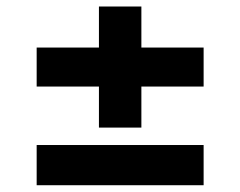

<svg xmlns="http://www.w3.org/2000/svg" viewBox="-20 -582 720 575"><path d="M89.8 -322.8V-439.6H276.3V-562.5H403.4V-439.6H589.8V-322.8H403.4V-199.9H276.3V-322.8ZM89.8 -27.3V-147.7H589.8V-27.3Z"/></svg>

Font: Inter P
Style: Bold
Weight: 700
Designer: Rasmus Andersson
Foundry: rsms
Version: Version 3.018;git-588b23468